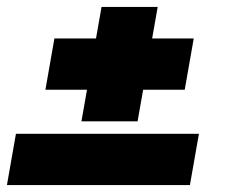

<svg xmlns="http://www.w3.org/2000/svg" viewBox="-29 -534 649 554"><path d="M264 -514H426L410 -423H530L504 -275H384L368 -184H206L222 -275H102L128 -423H248ZM-9 0 17 -148H545L519 0Z"/></svg>

Font: Livvic Black
Style: Italic
Weight: 900
Italic angle: -10°
Designer: Jacques Le Bailly, Baron von Fonthausen
Version: Version 1.001; ttfautohint (v1.8.2)